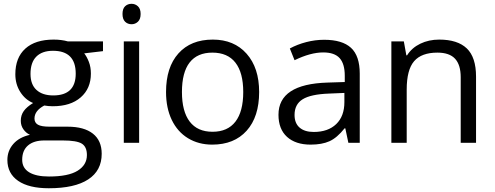

<svg xmlns="http://www.w3.org/2000/svg" viewBox="-20 -754 2615 1014"><path d="M523.9 -535.2V-483.9L424.8 -472.2Q438.5 -455.1 449.2 -427.5Q460 -399.9 460 -365.2Q460 -286.6 406.2 -239.7Q352.5 -192.9 258.8 -192.9Q234.9 -192.9 213.9 -196.8Q162.1 -169.4 162.1 -127.9Q162.1 -106 180.2 -95.5Q198.2 -85 242.2 -85H336.9Q423.8 -85 470.5 -48.3Q517.1 -11.7 517.1 58.1Q517.1 147 445.8 193.6Q374.5 240.2 237.8 240.2Q132.8 240.2 75.9 201.2Q19 162.1 19 90.8Q19 42 50.3 6.3Q81.5 -29.3 138.2 -42Q117.7 -51.3 103.8 -70.8Q89.8 -90.3 89.8 -116.2Q89.8 -145.5 105.5 -167.5Q121.1 -189.5 154.8 -210Q113.3 -227.1 87.2 -268.1Q61 -309.1 61 -361.8Q61 -449.7 113.8 -497.3Q166.5 -544.9 263.2 -544.9Q305.2 -544.9 338.9 -535.2ZM97.2 89.8Q97.2 133.3 133.8 155.8Q170.4 178.2 238.8 178.2Q340.8 178.2 389.9 147.7Q439 117.2 439 64.9Q439 21.5 412.1 4.6Q385.3 -12.2 311 -12.2H213.9Q158.7 -12.2 127.9 14.2Q97.2 40.5 97.2 89.8ZM141.1 -363.8Q141.1 -307.6 172.9 -278.8Q204.6 -250 261.2 -250Q379.9 -250 379.9 -365.2Q379.9 -485.8 259.8 -485.8Q202.6 -485.8 171.9 -455.1Q141.1 -424.3 141.1 -363.8Z M714.8 0H633.8V-535.2H714.8ZM627 -680.2Q627 -708 640.6 -720.9Q654.3 -733.9 674.8 -733.9Q694.3 -733.9 708.5 -720.7Q722.7 -707.5 722.7 -680.2Q722.7 -652.8 708.5 -639.4Q694.3 -626 674.8 -626Q654.3 -626 640.6 -639.4Q627 -652.8 627 -680.2Z M1348.6 -268.1Q1348.6 -137.2 1282.7 -63.7Q1216.8 9.8 1100.6 9.8Q1028.8 9.8 973.1 -23.9Q917.5 -57.6 887.2 -120.6Q856.9 -183.6 856.9 -268.1Q856.9 -398.9 922.4 -471.9Q987.8 -544.9 1104 -544.9Q1216.3 -544.9 1282.5 -470.2Q1348.6 -395.5 1348.6 -268.1ZM940.9 -268.1Q940.9 -165.5 981.9 -111.8Q1022.9 -58.1 1102.5 -58.1Q1182.1 -58.1 1223.4 -111.6Q1264.6 -165 1264.6 -268.1Q1264.6 -370.1 1223.4 -423.1Q1182.1 -476.1 1101.6 -476.1Q1022 -476.1 981.4 -423.8Q940.9 -371.6 940.9 -268.1Z M1819.8 0 1803.7 -76.2H1799.8Q1759.8 -25.9 1720 -8.1Q1680.2 9.8 1620.6 9.8Q1541 9.8 1495.8 -31.2Q1450.7 -72.3 1450.7 -147.9Q1450.7 -310.1 1710 -317.9L1800.8 -320.8V-354Q1800.8 -417 1773.7 -447Q1746.6 -477.1 1687 -477.1Q1620.1 -477.1 1535.6 -436L1510.7 -498Q1550.3 -519.5 1597.4 -531.7Q1644.5 -543.9 1691.9 -543.9Q1787.6 -543.9 1833.7 -501.5Q1879.9 -459 1879.9 -365.2V0ZM1636.7 -57.1Q1712.4 -57.1 1755.6 -98.6Q1798.8 -140.1 1798.8 -214.8V-263.2L1717.8 -259.8Q1621.1 -256.3 1578.4 -229.7Q1535.6 -203.1 1535.6 -147Q1535.6 -103 1562.3 -80.1Q1588.9 -57.1 1636.7 -57.1Z M2413.1 0V-346.2Q2413.1 -411.6 2383.3 -443.8Q2353.5 -476.1 2290 -476.1Q2206.1 -476.1 2167 -430.7Q2127.9 -385.3 2127.9 -280.8V0H2046.9V-535.2H2112.8L2126 -461.9H2129.9Q2154.8 -501.5 2199.7 -523.2Q2244.6 -544.9 2299.8 -544.9Q2396.5 -544.9 2445.3 -498.3Q2494.1 -451.7 2494.1 -349.1V0Z"/></svg>

Font: f06041945
Style: Regular
Weight: 400
Foundry: Ascender Corporation
Version: Version 1.10